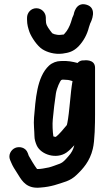

<svg xmlns="http://www.w3.org/2000/svg" viewBox="-20 -747 495 909"><path d="M108 -663V-654C108 -629.9 113.5 -613.4 119.4 -595.7C129 -570 156.3 -529.3 180.6 -513.9C202.4 -500 237.7 -488.4 276.2 -493.2C306.2 -497.2 327.4 -503 351.9 -527.6C374.8 -551.9 392.3 -582.4 401.2 -618.6C403.5 -626.5 406.2 -634.3 407.1 -636.3C411.3 -643.8 444.1 -710.2 387.9 -725.2C337 -738.7 328.7 -677.4 328.7 -677.4C324.3 -669.1 320.6 -658.7 316 -642C309.9 -622.9 298.5 -600.9 287.3 -589.7C277.5 -579.9 288.7 -585.4 264.9 -581.8C256.4 -581.1 244.1 -582.9 237.3 -585.2L227.4 -589.5C225.8 -591.2 222 -595.9 217.3 -602.5C202.2 -623.5 197 -631.3 197 -654V-663C197 -687.8 176.8 -708 152 -708C126 -708 108 -686 108 -663ZM376.5 -461C369.1 -461 359.2 -461.8 347.3 -448.9C323.4 -454.9 301.4 -460.1 267.1 -458C248.1 -457.7 228.1 -450.6 212.2 -436.5C153.3 -381.8 148.6 -273.2 141.1 -190.2C138.4 -159.3 143 -125.7 143 -104C143 -87.3 148 -71.9 154.3 -57.6C174.8 -14.5 246.6 8 294.2 -24.4C307.7 -33.9 319.4 -45.7 331.9 -59.5C326.5 -38.2 318.5 -23.1 303.4 -6.7C287.9 11.2 278.3 21.9 264.4 27.5C244.7 34.5 228.4 41.3 211.7 45.6C193.2 49 171.5 54.2 155.5 53.2C144.7 39.9 120.2 -1.3 116.2 -9.4L111.5 -22.4C101.5 -50.6 70 -54.9 51.4 -46.5C33.5 -38.6 17.1 -14.7 28 10.8L33.9 24.5C39.5 38.2 48.9 54 66.9 81.4C86 112.8 108.9 147.9 172.3 140.9C222.8 137.4 256.1 124.3 294.4 111.5C312.4 104.7 326.9 95.6 340.1 83.3C373.2 52.5 405.4 16.4 419.3 -42C428.9 -79.1 430 -164.1 430 -205V-426C430 -469.6 376.5 -461 376.5 -461ZM323.3 -363.1C318.3 -334.6 315.4 -308.2 309.1 -242.4C304.6 -195.1 299.4 -164.1 296.4 -154.9C283.2 -138.3 256.3 -106.9 244.1 -98.8C242.7 -98.6 234.5 -100.6 232.7 -101.3C229.1 -124.5 227.6 -158.8 229.9 -181.6C232.9 -215 239.4 -272.4 244.7 -304.9C249.1 -330.9 263.9 -363.2 270.4 -368.3C274.4 -371.4 288.3 -369 294 -369C306.3 -369 312.8 -365.9 323.3 -363.1Z"/></svg>

Font: Just Breathe
Style: Bd
Weight: 400
Foundry: Cannot Into Space Fonts
Version: Version 0.72